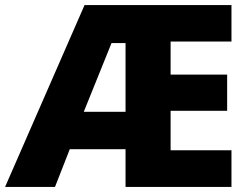

<svg xmlns="http://www.w3.org/2000/svg" viewBox="-24 -734 979 754"><path d="M885 0H469V-148H250L192 0H-4L308 -714H885V-571H646V-441H868V-299H646V-144H885ZM305 -295H469V-565H414Z"/></svg>

Font: Noto Sans Oriya ExtraBold
Style: Regular
Weight: 800
Version: Version 2.003